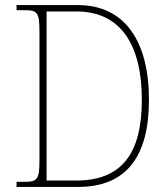

<svg xmlns="http://www.w3.org/2000/svg" viewBox="-20 -734 660 754"><path d="M45 0H288C479 0 565 -123 565 -342C565 -572 470 -714 286 -714H45V-694H77C128 -694 135 -684 135 -607V-109C135 -30 128 -20 77 -20H45ZM279 -25H163V-689H280C457 -689 537 -554 537 -342C537 -131 458 -25 279 -25Z"/></svg>

Font: Noto Serif Thai SemiCondensed Thin
Style: Regular
Weight: 100
Width: 4
Designer: Monotype Design Team
Foundry: Monotype Imaging Inc.
Version: Version 2.002